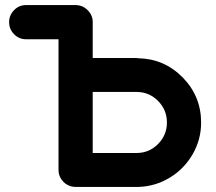

<svg xmlns="http://www.w3.org/2000/svg" viewBox="-20 -738 851 758"><path d="M526 -508Q629 -506 701.5 -432Q774 -358 774 -254Q774 -187 740.5 -129Q707 -71 650 -36.5Q593 -2 526 0Q522 0 519 0H279Q256 0 238.5 -13Q221 -26 214 -47Q211 -57 211 -67V-583H83Q55 -583 35.5 -603Q16 -623 16 -650.5Q16 -678 35.5 -698Q55 -718 83 -718H278Q306 -718 326 -698Q346 -678 346 -651V-509H519Q523 -509 526 -508ZM519 -134Q569 -134 604 -169.5Q639 -205 639 -254.5Q639 -304 604 -339.5Q569 -375 519 -375H346V-134Z"/></svg>

Font: Multiround Pro
Style: Regular
Weight: 400
Designer: Ivan Filipov, Sasha Pavljenko
Version: Version 1.005;Fontself Maker 3.5.4